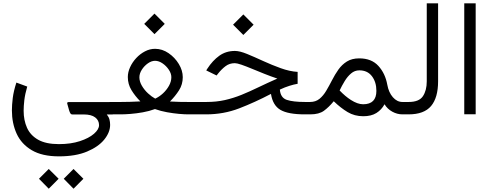

<svg xmlns="http://www.w3.org/2000/svg" viewBox="-20 -685 2947 1150"><path d="M333 251.5Q232.4 251.5 170.2 214.6Q107.9 177.7 79.6 115.5Q51.3 53.2 51.3 -23.4Q51.3 -56.6 56.4 -97.9Q61.5 -139.2 78.1 -190.4L143.1 -166.5Q129.9 -121.1 125.7 -85Q121.6 -48.8 121.6 -21.5Q121.6 35.2 141.8 80.3Q162.1 125.5 208.5 151.9Q254.9 178.2 333 178.2Q404.3 178.2 458.5 160.4Q512.7 142.6 543 116.2Q573.2 89.8 573.2 64.5Q573.2 35.6 550 18.1Q526.9 0.5 481.4 0.5H413.6Q405.8 0.5 401.6 -6.1Q397.5 -12.7 394 -23.9L382.8 -64Q379.9 -73.7 392.6 -73.7H655.3V0.5H619.6Q631.8 15.6 635.7 31Q639.6 46.4 639.6 63Q639.6 107.4 604.5 150.9Q569.3 194.3 501.2 222.9Q433.1 251.5 333 251.5ZM420.4 327.1 479.5 385.7 420.4 445.3 361.8 385.7ZM272 327.1 331.1 385.7 272 445.3 213.4 385.7Z M905.3 -603.5 966.8 -542 905.3 -480.5 843.8 -542ZM1074.7 -222.7Q1074.7 -179.2 1052.2 -144Q1029.8 -108.9 998 -77.1Q1026.9 -75.2 1056.4 -74.7Q1085.9 -74.2 1105.5 -74.2H1152.8V0H1106.9Q1085.9 0 1052.2 -2.9Q1018.6 -5.9 980.7 -12.7Q942.9 -19.5 908.2 -31.7Q873.5 -19 835 -12.2Q796.4 -5.4 761.7 -2.7Q727.1 0 704.1 0H635.7V-74.2H704.1Q727.1 -74.2 757.6 -75Q788.1 -75.7 820.8 -77.6Q789.6 -108.9 767.6 -144.8Q745.6 -180.7 745.6 -223.6Q745.6 -252.9 759.3 -282.7Q772.9 -312.5 796.1 -337.4Q819.3 -362.3 848.4 -377.4Q877.4 -392.6 908.7 -392.6Q951.7 -392.6 989.5 -366.7Q1027.3 -340.8 1051 -301.8Q1074.7 -262.7 1074.7 -222.7ZM908.7 -320.8Q887.2 -320.8 865.5 -305.4Q843.8 -290 829.3 -267.3Q814.9 -244.6 814.9 -221.7Q814.9 -196.8 829.8 -171.4Q844.7 -146 866.7 -125.7Q888.7 -105.5 909.7 -94.2Q934.1 -105.5 956.1 -125.7Q978 -146 992.2 -171.4Q1006.3 -196.8 1006.3 -222.7Q1006.3 -244.6 991.2 -267.3Q976.1 -290 953.6 -305.4Q931.2 -320.8 908.7 -320.8Z M1437.5 -598.6 1499 -537.1 1437.5 -475.6 1376 -537.1ZM1762.7 -254.4V-183.1Q1741.2 -179.7 1713.9 -171.1Q1686.5 -162.6 1656.2 -148.4Q1660.2 -99.6 1697.5 -86.9Q1734.9 -74.2 1807.1 -74.2H1834.5V0H1805.7Q1705.6 0 1659.7 -26.9Q1613.8 -53.7 1603 -122.6Q1505.9 -71.8 1412.6 -35.9Q1319.3 0 1214.8 0H1133.3V-74.2H1216.3Q1276.4 -74.2 1327.1 -85.7Q1377.9 -97.2 1426.5 -116.9Q1475.1 -136.7 1527.1 -161.9Q1579.1 -187 1641.1 -214.4Q1603 -227.1 1563.5 -242.9Q1523.9 -258.8 1488.5 -273.4Q1453.1 -288.1 1426.3 -297.4Q1399.4 -306.6 1386.7 -306.6Q1354.5 -306.6 1331.1 -288.8Q1307.6 -271 1288.1 -246.6L1277.3 -232.9L1215.3 -263.2L1221.7 -273.4Q1253.4 -322.3 1293.5 -351.1Q1333.5 -379.9 1387.2 -379.9Q1416 -379.9 1460 -361.8Q1503.9 -343.8 1555.9 -319.8Q1607.9 -295.9 1661.4 -276.6Q1714.8 -257.3 1762.7 -254.4Z M1838.9 0H1814.9V-74.2H1836.9Q1870.6 -74.2 1893.6 -93Q1916.5 -111.8 1934.1 -141.6Q1951.7 -171.4 1968.8 -204.8Q1985.8 -238.3 2006.8 -268.1Q2027.8 -297.9 2057.9 -316.7Q2087.9 -335.4 2131.8 -335.4Q2205.1 -335.4 2246.3 -290.3Q2287.6 -245.1 2299.8 -177.2Q2308.1 -131.3 2333 -102.8Q2357.9 -74.2 2390.6 -74.2H2407.7V0H2390.6Q2358.9 0 2329.6 -16.1Q2300.3 -32.2 2283.2 -60.5Q2265.1 -27.3 2234.4 -8.1Q2203.6 11.2 2155.8 11.2Q2103.5 11.2 2062 -13.7Q2020.5 -38.6 1979 -78.6Q1949.7 -43 1920.2 -21.5Q1890.6 0 1838.9 0ZM2132.3 -263.7Q2104.5 -263.7 2082.8 -245.1Q2061 -226.6 2044.2 -198.7Q2027.3 -170.9 2014.2 -143.1Q2047.9 -107.9 2081.5 -86.4Q2122.1 -60.5 2154.8 -60.5Q2234.4 -60.5 2234.4 -140.6Q2234.4 -193.8 2207.5 -228.8Q2180.7 -263.7 2132.3 -263.7Z M2388.2 -74.2H2427.7Q2490.2 -74.2 2513.2 -108.9Q2536.1 -143.6 2536.1 -197.8V-665H2604V-198.2Q2604 -100.1 2562 -50Q2520 0 2427.2 0H2388.2Z M2829.1 -665V-0.5H2760.7V-665Z"/></svg>

Font: Vazirmatn FD Light
Style: Regular
Weight: 300
Designer: Saber Rastikerdar
Foundry: Saber Rastikerdar
Version: Version 33.003